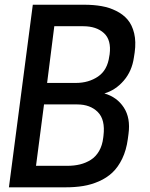

<svg xmlns="http://www.w3.org/2000/svg" viewBox="-20 -800 642 820"><path d="M120.1 -779.8H339.8Q379.9 -779.8 413.3 -773.9Q446.8 -768.1 476.3 -753.4Q505.9 -738.8 525.1 -716.1Q544.4 -693.4 553 -657.7Q561.5 -622.1 555.2 -576.2L551.8 -554.2Q543.5 -496.1 508.5 -455.6Q473.6 -415 425.8 -400.9Q479.5 -385.7 508.8 -340.8Q538.1 -295.9 528.8 -228L525.9 -206.1Q519.5 -158.7 502 -122.3Q484.4 -85.9 460 -63Q435.5 -40 402.6 -25.6Q369.6 -11.2 335.2 -5.6Q300.8 0 259.8 0H18.1ZM310.1 -354H168L133.8 -91.8H267.1Q296.9 -91.8 321.8 -97.9Q346.7 -104 367.9 -117.4Q389.2 -130.9 403.1 -154.8Q417 -178.7 420.9 -211.9L421.9 -220.2Q430.2 -289.1 397.7 -321.5Q365.2 -354 310.1 -354ZM335 -688H211.9L181.2 -445.8H304.2Q358.4 -445.8 398.7 -473.1Q439 -500.5 446.8 -560.1L448.2 -567.9Q456.1 -628.9 424.1 -658.4Q392.1 -688 335 -688Z"/></svg>

Font: Cooper Hewitt
Style: Medium Italic
Weight: 708
Designer: Village Type and Design LLC
Foundry: Cooper Hewitt Smithsonian Design Museum
Version: 1.000